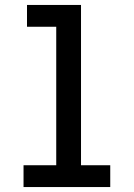

<svg xmlns="http://www.w3.org/2000/svg" viewBox="-20 -755 540 775"><path d="M75 0V-88H207V-647H89V-735H307V-88H425V0Z"/></svg>

Font: Iosevka Curly Semibold
Style: Regular
Weight: 600
Monospace: yes
Designer: Belleve Invis
Foundry: Belleve Invis
Version: Version 22.1.2; ttfautohint (v1.8.4)